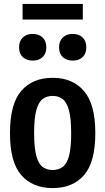

<svg xmlns="http://www.w3.org/2000/svg" viewBox="-20 -952 538 982"><path d="M249.5 10Q147 10 89 -56.2Q31 -122.5 31 -270.5Q31 -420.5 88.8 -487.2Q146.5 -554 249.5 -554Q351.5 -554 409.5 -486.5Q467.5 -419 467.5 -271.5Q467.5 -122.5 409.8 -56.2Q352 10 249.5 10ZM249.5 -82.5Q279 -82.5 300.2 -97.8Q321.5 -113 332.8 -153.5Q344 -194 344 -269.5Q344 -347 332.5 -388.5Q321 -430 299.8 -445.8Q278.5 -461.5 249.5 -461.5Q220 -461.5 198.8 -446Q177.5 -430.5 166 -389.5Q154.5 -348.5 154.5 -272.5Q154.5 -195.5 165.8 -154.5Q177 -113.5 198.2 -98Q219.5 -82.5 249.5 -82.5ZM352 -642Q320.5 -642 301.2 -660Q282 -678 282 -710Q282 -742 301.2 -760.2Q320.5 -778.5 352 -778.5Q383.5 -778.5 402.5 -760.2Q421.5 -742 421.5 -710Q421.5 -678 402.5 -660Q383.5 -642 352 -642ZM147 -642Q115.5 -642 96.5 -660Q77.5 -678 77.5 -710Q77.5 -742 96.5 -760.2Q115.5 -778.5 147 -778.5Q178.5 -778.5 197.8 -760.2Q217 -742 217 -710Q217 -678 197.8 -660Q178.5 -642 147 -642ZM95.5 -852V-932H403.5V-852Z"/></svg>

Font: Encode Sans Cnd SmBold
Style: Regular
Weight: 600
Width: 3
Designer: Multiple Designers
Foundry: Impallari Type
Version: Version 3.002; ttfautohint (v1.8.3) -l 8 -r 50 -G 200 -x 14 